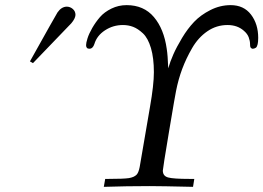

<svg xmlns="http://www.w3.org/2000/svg" viewBox="-20 -725 1022 745"><path d="M96.2 -486.8Q194.3 -662.6 203.1 -676.8Q218.3 -698.7 238.8 -699.2Q252 -699.2 262.5 -690.2Q272.9 -681.2 272.9 -667Q272 -652.8 256.8 -634.8Q248 -626 107.9 -480ZM314 -549.8Q314 -558.6 319.6 -576.4Q325.2 -594.2 338.1 -616.7Q351.1 -639.2 367.9 -658.7Q384.8 -678.2 412.4 -691.7Q439.9 -705.1 471.2 -705.1Q538.1 -705.1 577.1 -658.9Q616.2 -612.8 627 -535.2Q630.9 -511.2 632.8 -460Q640.6 -486.8 652.8 -514.4Q665 -542 686.5 -577.9Q708 -613.8 733.4 -640.4Q758.8 -667 796.4 -686Q834 -705.1 875 -705.1Q925.8 -705.1 953.9 -668.5Q981.9 -631.8 981.9 -578.1Q981.9 -547.4 973.1 -540Q959 -531.2 952.1 -541Q950.2 -543.9 950.2 -554.9Q950.2 -565.9 945.1 -580.1Q939.9 -594.2 925.8 -606Q900.9 -627.9 862.8 -627.9Q819.8 -627.9 784.4 -603.5Q749 -579.1 725.6 -538.6Q702.1 -498 687 -457.5Q671.9 -417 663.1 -372.1Q660.2 -359.9 636 -215.3Q611.8 -70.8 611.8 -63Q611.8 -42 632.3 -36.4Q652.8 -30.8 714.8 -30.8H733.9L729 0Q603 -2.9 561 -2.9Q471.2 -2.9 382.8 0L388.2 -30.8H400.9Q460 -30.8 480 -33.9Q500 -37.1 509.8 -46.9Q517.6 -54.7 522 -77.1Q522.9 -80.1 562 -310.1Q577.1 -396 577.1 -444.8Q577.1 -500 565.7 -538.6Q554.2 -577.1 534.7 -595.5Q515.1 -613.8 496.6 -620.8Q478 -627.9 457 -627.9Q418.9 -627.9 387.5 -607.4Q356 -586.9 346.2 -554.2Q340.3 -536.1 327.1 -535.9Q314 -535.6 314 -549.8Z"/></svg>

Font: CMU Serif Extra
Style: RomanSlanted
Weight: 500
Italic angle: -9.46001°
Version: Version 0.7.0